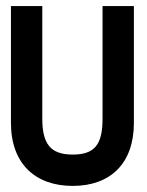

<svg xmlns="http://www.w3.org/2000/svg" viewBox="-20 -600 484 631"><path d="M16 -196C16 -61 97 11 219 11C342 11 420 -62 420 -196V-580H317V-210C317 -126 292 -92 219 -92C146 -92 119 -127 119 -210V-580H16Z"/></svg>

Font: Charger Sport
Style: BlkNrw
Weight: 900
Designer: Jasper
Foundry: Cannot Into Space Fonts
Version: Version 1.1